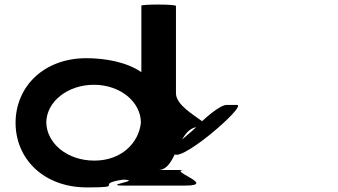

<svg xmlns="http://www.w3.org/2000/svg" viewBox="-20 -810 1475 838"><path d="M48 -274C48 -118 169 8 360 8C537 8 385 -6 517 -26C607 -23 420 0 522 0H787C933 0 703 -68 787 -68H671C751 -68 752 -239 836 -255C802 -220 737 -180 737 -148C737 -70 1064 -352 1014 -352H968C949 -352 906 -322 862 -281C828 -307 748 -352 748 -403V-784C748 -792 597 -792 597 -785V-495C535 -538 443 -556 357 -556C169 -556 48 -430 48 -274ZM182 -274C182 -366 275 -440 390 -440C504 -440 595 -366 595 -274C585 -184 508 -109 392 -109C273 -109 185 -184 182 -274Z"/></svg>

Font: Ampere
Style: SCExt
Weight: 400
Version: Version 1